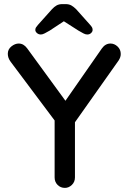

<svg xmlns="http://www.w3.org/2000/svg" viewBox="-20 -915 624 935"><path d="M518 -703Q537 -703 552.5 -688.5Q568 -674 568 -652Q568 -644 565.5 -636.5Q563 -629 558 -621L329 -297L345 -356V-51Q345 -29 330 -14.5Q315 0 296 0Q275 0 260.5 -14.5Q246 -29 246 -51V-348L253 -319L32 -614Q24 -625 21 -634.5Q18 -644 18 -653Q18 -675 35.5 -689Q53 -703 71 -703Q95 -703 112 -680L312 -406L288 -409L476 -679Q493 -703 518 -703ZM307 -822 222 -766Q208 -758 197.5 -752.5Q187 -747 179 -747Q168 -747 160 -754Q152 -761 152 -769Q152 -776 155 -781Q158 -786 165 -794L233 -870Q244 -882 255.5 -888.5Q267 -895 284 -895H299Q316 -895 327.5 -888.5Q339 -882 351 -870L418 -795Q426 -786 428.5 -781Q431 -776 431 -769Q431 -761 423.5 -754Q416 -747 405 -747Q396 -747 386 -752.5Q376 -758 362 -766L276 -821Z"/></svg>

Font: Quicksand SemiBold
Style: Regular
Weight: 600
Designer: Andrew Paglinawan
Foundry: Andrew Paglinawan
Version: Version 3.006